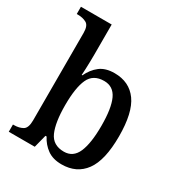

<svg xmlns="http://www.w3.org/2000/svg" viewBox="-181 -881 942 1011"><g transform="rotate(30 290.0 -375.0)"><path d="M342 10Q289 10 255 -14.5Q221 -39 201 -78H194L174 0H16V-44H23Q53 -44 75 -56.5Q97 -69 97 -116V-648Q97 -692 75 -704Q53 -716 23 -716H16V-760H203V-579Q203 -562 202.5 -536.5Q202 -511 201 -487.5Q200 -464 199 -451H203Q223 -494 256.5 -520Q290 -546 345 -546Q435 -546 483 -479.5Q531 -413 531 -269Q531 -124 482 -57Q433 10 342 10ZM319 -54Q375 -54 399 -109.5Q423 -165 423 -271Q423 -378 398.5 -430.5Q374 -483 318 -483Q252 -483 227.5 -429.5Q203 -376 203 -270Q203 -165 227.5 -109.5Q252 -54 319 -54Z"/></g></svg>

Font: Noto Serif Bengali SemiCondensed Medium
Style: Regular
Weight: 500
Width: 4
Designer: Juan Bruce, Universal Thirst, Indian Type Foundry and the Monotype Design Team.
Foundry: Monotype Imaging Inc.
Version: Version 2.003; ttfautohint (v1.8.4.7-5d5b)